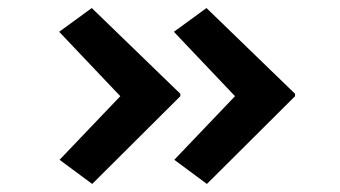

<svg xmlns="http://www.w3.org/2000/svg" viewBox="-20 -499 844 477"><path d="M494 -42 413 -102 581 -278 580 -243 412 -420 493 -479 713 -266V-260ZM209 -42 128 -102 296 -278 295 -243 127 -420 208 -479 428 -266V-260Z"/></svg>

Font: Lexend Tera Medium
Style: Regular
Weight: 500
Designer: Bonnie Shaver-Troup, Thomas Jockin
Foundry: Lexend
Version: Version 1.007